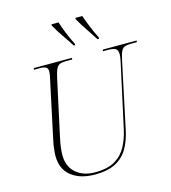

<svg xmlns="http://www.w3.org/2000/svg" viewBox="-135 -1053 1045 1171"><g transform="rotate(-15 388.0 -467.0)"><path d="M320 10Q226 10 170.5 -34.5Q115 -79 115 -161Q115 -177 118 -205Q121 -233 128 -264L204 -620Q212 -652 212 -670Q212 -690 199.5 -697Q187 -704 161 -704H124L126 -714H367L366 -704H327Q303 -704 288.5 -698.5Q274 -693 265 -674.5Q256 -656 248 -619L171 -264Q163 -229 160 -201Q157 -173 157 -156Q157 -84 203 -43.5Q249 -3 324 -3Q404 -3 451 -31.5Q498 -60 522.5 -107Q547 -154 559 -208L649 -620Q654 -645 654 -660Q654 -689 637.5 -696.5Q621 -704 593 -704H560L562 -714H776L774 -704H738Q713 -704 698.5 -699Q684 -694 675 -676Q666 -658 658 -619L570 -204Q556 -138 528 -90Q500 -42 450 -16Q400 10 320 10ZM397 -784Q371 -825 346.5 -860Q322 -895 299 -936V-944H344Q353 -914 370 -872Q387 -830 406 -793V-784ZM547 -784Q521 -825 497 -860Q473 -895 450 -936V-944H494Q504 -914 521 -872Q538 -830 557 -793V-784Z"/></g></svg>

Font: Noto Serif Display ExtraLight
Style: Italic
Weight: 200
Italic angle: -12°
Designer: Monotype Design Team
Foundry: Monotype Imaging Inc.
Version: Version 2.009